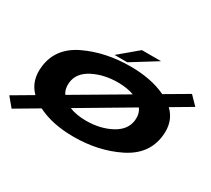

<svg xmlns="http://www.w3.org/2000/svg" viewBox="-198 -978 1406 1282"><g transform="rotate(30 505.0 -337.0)"><path d="M-52.5 -20.5 98 -109Q25 -181.5 39.5 -296.5Q58 -448.5 210.5 -520.5Q363 -592.5 553 -592.5Q714.5 -592.5 828 -538L999.5 -638.5L1062 -574.5L909.5 -484.5Q984.5 -413.5 970 -296.5Q951.5 -145 799 -70Q646.5 5 456.5 5Q293 5 178.5 -53L5.5 49ZM476 -129.5Q583.5 -129.5 666.2 -173.5Q749 -217.5 758 -295Q764 -346.5 737.5 -383L346 -152Q400 -129.5 476 -129.5ZM270 -210 658.5 -438Q606.5 -458 534 -458Q426.5 -458 343.5 -415.2Q260.5 -372.5 251.5 -295Q246 -246 270 -210ZM421.5 -605.5 563.5 -724.5H711.5L519.5 -605.5Z"/></g></svg>

Font: Anybody UltraExpanded Regular
Style: Bold Italic
Weight: 700
Width: 9
Italic angle: -10°
Designer: Tyler Finck
Foundry: Etcetera Type Company
Version: Version 1.010; ttfautohint (v1.8.3) -l 8 -r 50 -G 200 -x 14 